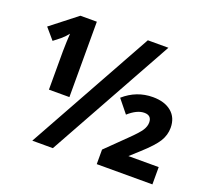

<svg xmlns="http://www.w3.org/2000/svg" viewBox="-121 -869 1123 1024"><g transform="rotate(20 440.5 -357.0)"><path d="M682.1 -438.5Q749 -438.5 787.6 -406.2Q826.2 -374 826.2 -316.4Q826.2 -275.4 803.7 -238.8Q781.2 -202.1 717.3 -144.5L666 -98.1H837.9V0H522V-82.5L631.3 -189.5Q680.7 -237.3 694.8 -259.8Q709 -282.2 709 -303.7Q709 -344.2 667.5 -344.2Q626 -344.2 578.1 -301.3L518.1 -375.5Q589.8 -438.5 682.1 -438.5ZM272.9 0H156.2L552.2 -713.9H668.9ZM262.7 -286.1H146.5V-503.9L147.9 -558.6L150.4 -605Q137.2 -587.4 113.8 -566.9L75.7 -537.1L22.5 -599.1L169.4 -713.9H262.7Z"/></g></svg>

Font: OpenSansHebrew-Bold
Style: Bold
Weight: 700
Foundry: Ascender Corporation, Yanek Iontef
Version: Version 2.001;PS 002.001;hotconv 1.0.70;makeotf.lib2.5.58329